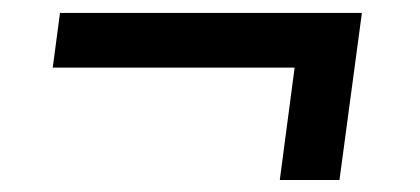

<svg xmlns="http://www.w3.org/2000/svg" viewBox="-20 -382 665 304"><path d="M75 -361.5H553L517.5 -97H423L446.5 -275H63.5Z"/></svg>

Font: Merriweather 28pt ExtraBold
Style: Italic
Weight: 800
Italic angle: -7.8°
Version: Version 2.101